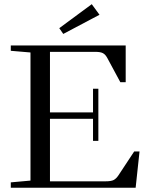

<svg xmlns="http://www.w3.org/2000/svg" viewBox="-20 -875 686 895"><path d="M274.9 -716.8 256.3 -743.7 407.7 -855.5 443.8 -806.2ZM30.3 0V-24.9L122.1 -33.2V-630.4L30.3 -638.2V-663.1H565.9V-491.7H541L480 -605Q471.2 -621.1 459.7 -627.2Q448.2 -633.3 424.8 -633.3H212.9V-351.1H413.6V-461.4H438.5V-218.3H413.6V-321.3H212.9V-29.8H471.7Q498 -29.8 509.8 -35.9Q521.5 -42 531.7 -57.1L605.5 -168.9H630.4L612.3 0Z"/></svg>

Font: Elstob
Style: Regular
Weight: 400
Designer: Peter S. Baker
Version: Version 1.015